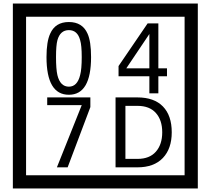

<svg xmlns="http://www.w3.org/2000/svg" viewBox="-20 -980 1195 1090"><path d="M1103 90H53V-960H1103ZM1028 15V-885H128V15ZM497 -656Q497 -442 371 -442Q244 -442 244 -656Q244 -744 265 -789Q294 -855 371 -855Q448 -855 477 -789Q497 -745 497 -656ZM444 -656Q444 -723 435 -752Q420 -809 371 -809Q322 -809 306 -752Q298 -723 298 -656Q298 -587 306 -553Q322 -488 371 -488Q419 -488 435 -554Q444 -587 444 -656ZM928 -547H879V-450H828V-547H653V-605L818 -847H879V-592H928ZM828 -592V-787L697 -592ZM493 -372 364 -30H303L444 -383H248V-427H493ZM955 -229Q955 -136 904.5 -83Q854 -30 760 -30H636V-427H760Q855 -427 905 -375.5Q955 -324 955 -229ZM901 -229Q901 -298 865 -338.5Q829 -379 761 -379H692V-78H761Q829 -78 865 -119Q901 -160 901 -229Z"/></svg>

Font: Unicode BMP Fallback SIL
Style: Regular
Weight: 400
Foundry: NRSI, SIL International
Version: Version 5.1 Based on Unicode 5.1